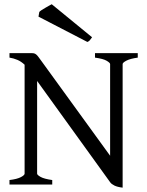

<svg xmlns="http://www.w3.org/2000/svg" viewBox="-20 -864 689 899"><path d="M24.4 0V-21Q60.5 -25.4 77.9 -34.7Q95.2 -43.9 95.2 -50.8V-561Q79.1 -576.2 61.3 -583.7Q43.5 -591.3 24.4 -594.2V-615.2H127.9Q135.3 -615.2 139.9 -614Q144.5 -612.8 149.4 -608.9Q154.3 -605 159.9 -597.4Q165.5 -589.8 174.8 -577.1L495.6 -134.8V-564Q495.6 -569.8 479.7 -579.3Q463.9 -588.9 424.8 -594.2V-615.2H625V-594.2Q589.8 -589.4 572 -580.1Q554.2 -570.8 554.2 -564V14.6Q529.8 11.7 515.9 4.9Q502 -2 496.1 -10.3L153.8 -484.9V-50.8Q153.8 -44.9 170.2 -35.6Q186.5 -26.4 224.6 -21V0ZM411.1 -689.5Q404.3 -680.2 400.6 -675.5Q397 -670.9 389.2 -667.5L160.2 -786.1L164.1 -808.1Q167.5 -812 175 -816.9Q182.6 -821.8 191.4 -826.9Q200.2 -832 208.5 -836.7Q216.8 -841.3 222.2 -844.2Z"/></svg>

Font: Noto Serif Devanagari
Style: Bold
Weight: 700
Designer: Monotype Design Team
Foundry: Monotype Imaging Inc.
Version: Version 1.01